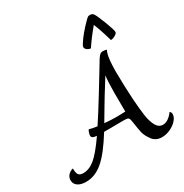

<svg xmlns="http://www.w3.org/2000/svg" viewBox="-275 -1188 1320 1375"><g transform="rotate(-30 384.5 -500.0)"><path d="M820 -101Q820 -75 797.5 -50Q775 -25 740.5 -9.5Q706 6 673 6Q621 6 593.5 -32.5Q566 -71 559.5 -99.5Q553 -128 542 -202Q539 -223 531 -229.5Q523 -236 500 -236L331 -235Q249 -102 183 -45.5Q117 11 43 11Q-3 11 -27 -7Q-51 -25 -51 -54Q-51 -77 -36 -95Q-21 -113 6 -120Q6 -80 17.5 -66.5Q29 -53 55 -53Q105 -53 152.5 -92.5Q200 -132 272 -236Q249 -238 239.5 -244Q230 -250 230 -262Q230 -271 235 -286.5Q240 -302 245 -306Q261 -300 310 -293Q366 -378 432 -486Q498 -594 512 -617Q531 -648 566 -706Q578 -724 587.5 -732Q597 -740 612 -740Q625 -740 643 -735Q632 -717 626.5 -683Q621 -649 620 -610L619 -569Q619 -517 621.5 -447.5Q624 -378 627 -334Q633 -246 641 -192.5Q649 -139 668.5 -103.5Q688 -68 723 -68Q746 -68 768 -83.5Q790 -99 808 -124Q820 -116 820 -101ZM535 -285 534 -442Q534 -526 541 -581Q449 -434 430 -401L363 -288Q420 -283 465 -283Q493 -283 535 -285ZM759 -815Q759 -803 739 -791.5Q719 -780 702 -780Q674 -879 650 -935Q588 -861 548 -800Q530 -802 517 -812.5Q504 -823 505 -836Q506 -845 514 -857Q551 -917 625 -991Q638 -1004 644 -1007.5Q650 -1011 661 -1011Q682 -1011 691 -996Q705 -974 732 -903Q759 -832 759 -815Z"/></g></svg>

Font: Charmonman
Style: Bold
Weight: 700
Designer: Ekaluck Peanpanawate
Foundry: Cadson Demak Co.,Ltd.
Version: Version 1.000; ttfautohint (v1.6)